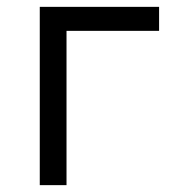

<svg xmlns="http://www.w3.org/2000/svg" viewBox="-20 -540 540 560"><path d="M96 0V-520H444V-450H174V0Z"/></svg>

Font: Iosevka Algr
Style: Regular
Weight: 400
Monospace: yes
Designer: Belleve Invis
Foundry: Belleve Invis
Version: Version 26.0.2; ttfautohint (v1.8.3)